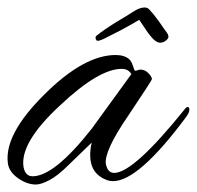

<svg xmlns="http://www.w3.org/2000/svg" viewBox="-29 -488 526 513"><path d="M67 5Q43 5 19 -12Q-5 -29 -8 -52Q-18 -129 89 -235Q195 -341 280 -341Q303 -341 316 -330Q323 -323 326.5 -311Q330 -299 332 -299Q336 -299 339 -300.5Q342 -302 346 -302Q358 -302 367 -293Q376 -284 377 -277Q378 -275 313 -178Q248 -83 254 -49Q259 -26 276 -26Q328 -26 466 -198Q469 -202 472 -202Q477 -202 477 -195Q477 -187 468 -175Q341 -4 273 -4Q264 -4 256 -7Q212 -24 212 -73Q212 -90 216 -107L154 -47Q126 -19 103.5 -7Q81 5 67 5ZM58 -17Q116 -17 216 -144L322 -290Q314 -304 296 -304Q235 -304 131 -206Q23 -106 34 -41Q39 -17 58 -17ZM232 -379Q228 -379 226.5 -385Q225 -391 232 -395Q238 -400 251 -409Q264 -418 280 -428Q309 -445 326.5 -456.5Q344 -468 357 -468Q365 -468 369.5 -463Q374 -458 381 -450Q389 -440 395.5 -431Q402 -422 408 -413Q413 -406 417 -400.5Q421 -395 421 -389Q421 -385 414 -379.5Q407 -374 400 -374Q388 -373 373 -392Q367 -399 358.5 -412Q350 -425 343 -435Q333 -429 322.5 -423Q312 -417 297 -409Q273 -397 256 -388Q239 -379 232 -379Z"/></svg>

Font: Alex Brush
Style: Regular
Weight: 400
Designer: Robert E. Leuschke
Foundry: Robert E. Leuschke
Version: Version 1.111; ttfautohint (v1.8.4.7-5d5b)